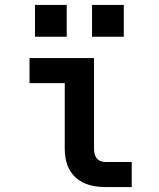

<svg xmlns="http://www.w3.org/2000/svg" viewBox="-20 -754 640 774"><path d="M404 0Q382 0 361 -3.5Q340 -7 320.5 -15.5Q301 -24 285 -38.5Q269 -53 259 -72Q249 -91 245 -112Q241 -133 241 -155V-419H99V-520H359V-155Q359 -145 361 -135Q363 -125 369 -117Q375 -109 384.5 -105Q394 -101 404 -101H511V0ZM479 -606H351V-734H479ZM121 -606V-734H249V-606Z"/></svg>

Font: Iosevka SS04 Extended
Style: Bold
Weight: 700
Width: 7
Monospace: yes
Designer: Belleve Invis
Foundry: Belleve Invis
Version: Version 19.0.0; ttfautohint (v1.8.4)